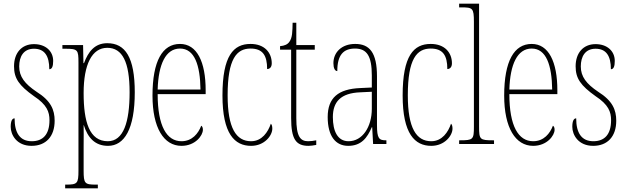

<svg xmlns="http://www.w3.org/2000/svg" viewBox="-20 -780 3397 1040"><path d="M151 10C229 10 276 -41 276 -126C276 -185 256 -234 178 -283C114 -326 84 -365 84 -420C84 -473 107 -516 164 -516C221 -516 247 -478 247 -405C262 -405 268 -421 268 -450C268 -504 226 -541 164 -541C97 -541 56 -493 56 -421C56 -355 83 -317 164 -259C234 -213 248 -174 248 -129C248 -52 213 -15 152 -15C88 -15 59 -60 59 -139C46 -139 38 -125 38 -93C38 -50 70 10 151 10Z M333 240H510V220H499C439 220 433 214 433 144V14C433 -34 434 -77 433 -102H434C455 -35 494 10 565 10C653 10 710 -80 710 -280C710 -469 659 -546 561 -546C493 -546 458 -500 435 -438H432L430 -536H318V-516H333C402 -516 405 -510 405 -441V144C405 214 399 220 338 220H333ZM564 -15C464 -15 433 -120 433 -276C433 -431 478 -521 561 -521C643 -521 682 -444 682 -280C682 -119 649 -15 564 -15Z M963 10C1038 10 1079 -46 1079 -77C1079 -90 1075 -96 1070 -99C1054 -57 1021 -15 963 -15C883 -15 834 -97 834 -270H1094V-291C1094 -445 1047 -542 955 -542C860 -542 806 -450 806 -262C806 -88 867 10 963 10ZM1066 -295H834C838 -431 877 -517 955 -517C1034 -517 1064 -427 1066 -295Z M1340 10C1413 10 1455 -46 1455 -83C1455 -98 1452 -105 1447 -110C1432 -65 1399 -15 1340 -15C1259 -15 1213 -86 1213 -264C1213 -462 1262 -517 1337 -517C1403 -517 1427 -480 1427 -406C1439 -406 1452 -414 1452 -437C1452 -495 1413 -542 1337 -542C1245 -542 1185 -479 1185 -263C1185 -55 1251 10 1340 10Z M1651 10C1662 10 1678 8 1693 5V-20C1676 -17 1665 -15 1649 -15C1607 -15 1585 -40 1585 -140V-511H1685V-536H1585V-657H1565C1564 -610 1564 -575 1547 -553C1538 -540 1522 -532 1497 -530V-511H1557V-141C1557 -26 1583 10 1651 10Z M1866 10C1937 10 1969 -33 1994 -91H1996L2001 0H2073V-20H2071C2033 -20 2022 -29 2022 -103V-366C2022 -495 1982 -542 1904 -542C1830 -542 1786 -496 1786 -438C1786 -411 1794 -395 1807 -395C1807 -482 1840 -517 1903 -517C1967 -517 1994 -477 1994 -371V-306L1931 -303C1812 -298 1755 -250 1755 -146C1755 -41 1799 10 1866 10ZM1868 -15C1809 -15 1783 -69 1783 -146C1783 -228 1825 -276 1932 -280L1994 -283V-191C1994 -92 1943 -15 1868 -15Z M2316 10C2389 10 2431 -46 2431 -83C2431 -98 2428 -105 2423 -110C2408 -65 2375 -15 2316 -15C2235 -15 2189 -86 2189 -264C2189 -462 2238 -517 2313 -517C2379 -517 2403 -480 2403 -406C2415 -406 2428 -414 2428 -437C2428 -495 2389 -542 2313 -542C2221 -542 2161 -479 2161 -263C2161 -55 2227 10 2316 10Z M2467 0H2656V-20H2652C2579 -20 2575 -24 2575 -94V-760H2467V-740H2480C2540 -740 2547 -736 2547 -662V-94C2547 -24 2543 -20 2470 -20H2467Z M2868 10C2943 10 2984 -46 2984 -77C2984 -90 2980 -96 2975 -99C2959 -57 2926 -15 2868 -15C2788 -15 2739 -97 2739 -270H2999V-291C2999 -445 2952 -542 2860 -542C2765 -542 2711 -450 2711 -262C2711 -88 2772 10 2868 10ZM2971 -295H2739C2743 -431 2782 -517 2860 -517C2939 -517 2969 -427 2971 -295Z M3193 10C3271 10 3318 -41 3318 -126C3318 -185 3298 -234 3220 -283C3156 -326 3126 -365 3126 -420C3126 -473 3149 -516 3206 -516C3263 -516 3289 -478 3289 -405C3304 -405 3310 -421 3310 -450C3310 -504 3268 -541 3206 -541C3139 -541 3098 -493 3098 -421C3098 -355 3125 -317 3206 -259C3276 -213 3290 -174 3290 -129C3290 -52 3255 -15 3194 -15C3130 -15 3101 -60 3101 -139C3088 -139 3080 -125 3080 -93C3080 -50 3112 10 3193 10Z"/></svg>

Font: Noto Serif Sinhala ExtraCondensed Thin
Style: Regular
Weight: 100
Width: 2
Designer: Jelle Bosma - Monotype Design Team
Foundry: Monotype Imaging Inc.
Version: Version 2.007